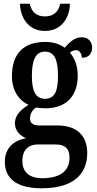

<svg xmlns="http://www.w3.org/2000/svg" viewBox="-20 -772 519 1030"><path d="M221 -606C310 -606 354 -677 355 -752H303C293 -704 263 -684 221 -684C180 -684 149 -704 140 -752H87C89 -677 133 -606 221 -606ZM203 238C369 238 448 166 448 49C448 -37 400 -99 288 -99H190C159 -99 141 -110 141 -137C141 -164 157 -185 173 -195C184 -193 210 -191 223 -191C342 -191 397 -264 397 -366C397 -424 378 -462 355 -490C364 -497 375 -503 388 -503C404 -503 419 -486 419 -462C459 -462 474 -488 474 -517C474 -547 455 -572 418 -572C377 -572 349 -540 327 -516C301 -535 267 -547 223 -547C101 -547 44 -479 44 -362C44 -289 80 -233 133 -210C91 -183 60 -153 60 -112C60 -67 91 -43 120 -30C55 -20 6 22 6 96C6 187 71 238 203 238ZM221 -242C170 -242 151 -286 151 -364C151 -446 169 -495 221 -495C274 -495 291 -448 291 -365C291 -285 275 -242 221 -242ZM205 184C135 184 100 148 100 92C100 21 144 3 182 3H278C327 3 353 23 353 74C353 139 311 184 205 184Z"/></svg>

Font: Noto Serif Bengali Condensed SemiBold
Style: Regular
Weight: 600
Width: 3
Designer: Juan Bruce, Universal Thirst, Indian Type Foundry and the Monotype Design Team.
Foundry: Monotype Imaging Inc.
Version: Version 2.003